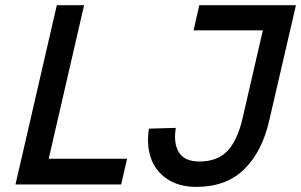

<svg xmlns="http://www.w3.org/2000/svg" viewBox="-20 -710 1159 739"><path d="M39.6 0 198.7 -689.9H303.7L167.5 -99.1H469.2L446.3 0ZM735.4 9.3Q668 9.3 622.6 -21.7Q577.1 -52.7 560.3 -103Q543.5 -153.3 553.2 -214.8L656.7 -217.8Q647 -158.2 668.9 -123.3Q690.9 -88.4 747.1 -88.4Q817.4 -88.4 855.7 -129.4Q894 -170.4 913.1 -252.4L991.7 -593.3H725.1L747.1 -689.9H1119.1L1016.1 -245.6Q988.8 -126 919.7 -58.3Q850.6 9.3 735.4 9.3Z"/></svg>

Font: HK Grotesk SmBold Legacy Italic
Style: Regular
Weight: 600
Italic angle: -13°
Designer: Alfredo Marco Pradil
Foundry: Hanken Design Co.
Version: Version 2.022;PS 002.022;hotconv 1.0.88;makeotf.lib2.5.64775